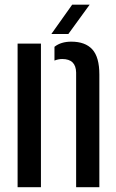

<svg xmlns="http://www.w3.org/2000/svg" viewBox="-20 -782 486 802"><path d="M298 0V-479Q297 -535.5 240 -535.5Q223.5 -535.5 207.5 -529V-586.5Q234.5 -608 278 -608Q336 -608 365.5 -575.8Q395 -543.5 395 -471V0ZM53.5 0V-600H151V0ZM194.5 -640 281.5 -762.5H354.5L265.5 -640Z"/></svg>

Font: Big Shoulders Stencil Text SemiBold
Style: Regular
Weight: 600
Designer: Patric King
Foundry: XO Type Co
Version: Version 1.000